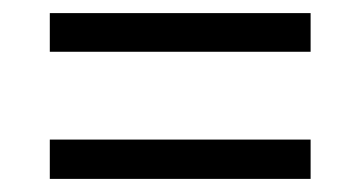

<svg xmlns="http://www.w3.org/2000/svg" viewBox="-20 -503 550 293"><path d="M56 -424V-483H454V-424ZM56 -230V-290H454V-230Z"/></svg>

Font: Noto Serif Bengali SemiCondensed Medium
Style: Regular
Weight: 500
Width: 4
Designer: Juan Bruce, Universal Thirst, Indian Type Foundry and the Monotype Design Team.
Foundry: Monotype Imaging Inc.
Version: Version 2.003; ttfautohint (v1.8.4.7-5d5b)